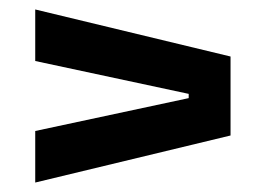

<svg xmlns="http://www.w3.org/2000/svg" viewBox="-20 -512 554 406"><path d="M379 -313.5 54.5 -383V-492L467.5 -392.5V-225.5L54.5 -126V-235L379 -304.5Z"/></svg>

Font: Anek Odia SemiBold
Style: Regular
Weight: 600
Version: Version 1.003